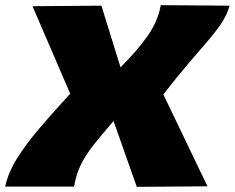

<svg xmlns="http://www.w3.org/2000/svg" viewBox="-39 -723 910 744"><path d="M491 1 401 -254Q354 -200 323 -160.5Q292 -121 274 -84Q256 -47 248 0H-19Q-7 -55 27.5 -110Q62 -165 114 -226Q166 -287 233 -360L87 -699L354 -701L428 -462Q494 -528 533.5 -584.5Q573 -641 584 -703L851 -701Q841 -667 820.5 -635.5Q800 -604 768 -566.5Q736 -529 692.5 -478.5Q649 -428 594 -357L765 -1Z"/></svg>

Font: Georama Expanded Black
Style: Italic
Weight: 900
Width: 7
Italic angle: -9°
Designer: Jean-Baptiste Levee
Foundry: Production Type
Version: Version 1.000